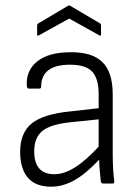

<svg xmlns="http://www.w3.org/2000/svg" viewBox="-20 -692 529 724"><path d="M173 12Q114 12 85 -22Q56 -56 56 -119Q56 -191 99.5 -226.5Q143 -262 246 -272L352 -284V-336Q352 -396 327.5 -422Q303 -448 244 -448Q135 -448 135 -364Q135 -358 128 -358H88Q82 -358 81 -369Q78 -427 121 -461Q164 -495 246 -495Q327 -496 366 -458Q405 -420 405 -337V-116Q405 -84 406.5 -57Q408 -30 411 -7Q412 0 404 0H368Q362 0 360 -9Q359 -23 356.5 -45.5Q354 -68 354 -90Q302 -35 259 -11.5Q216 12 173 12ZM109 -122Q109 -35 185 -35Q221 -35 261.5 -60Q302 -85 352 -139V-242L245 -231Q170 -223 139.5 -198Q109 -173 109 -122ZM127 -559Q120 -555 120 -562V-595Q120 -602 125 -604L236 -670Q241 -673 245 -670L357 -604Q361 -602 361 -595V-562Q361 -555 354 -559L241 -622Z"/></svg>

Font: Sofia Sans Light
Style: Regular
Weight: 300
Designer: Botio Nikoltchev, Ani Petrova
Foundry: lettersoup
Version: Version 4.100; ttfautohint (v1.8.3)